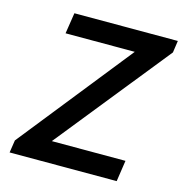

<svg xmlns="http://www.w3.org/2000/svg" viewBox="-107 -821 875 918"><g transform="rotate(15 330.5 -361.5)"><path d="M22 0 31.5 -62 475.5 -619.5H133L149 -723H661L652.5 -664L203 -104.5H567.5L552 0Z"/></g></svg>

Font: Public Sans SemiBold
Style: Italic
Weight: 600
Italic angle: -8°
Designer: The Public Sans project authors (U.S. Web Design System). Libre Franklin designed by Pablo Impallari and Rodrigo Fuenzal
Version: Version 1.007; ttfautohint (v1.8.1) -l 8 -r 50 -G 200 -x 14 